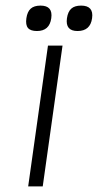

<svg xmlns="http://www.w3.org/2000/svg" viewBox="-20 -662 348 682"><path d="M131.8 0H80.1L150.4 -500H202.1ZM124 -642.1Q168.5 -642.1 162.1 -597.2Q155.8 -551.8 111.3 -551.8Q88.4 -551.8 79.3 -562.7Q70.3 -573.7 73.7 -597.2Q77.1 -620.6 89.1 -631.3Q101.1 -642.1 124 -642.1ZM268.1 -642.1Q313.5 -642.1 307.1 -597.2Q300.8 -551.8 255.4 -551.8Q211.4 -551.8 217.8 -597.2Q221.2 -620.6 233.2 -631.3Q245.1 -642.1 268.1 -642.1Z"/></svg>

Font: Fivo Sans Light
Style: Regular
Weight: 300
Designer: Alexander Slobzheninov
Foundry: Alexander Slobzheninov
Version: 1.0